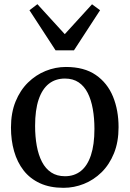

<svg xmlns="http://www.w3.org/2000/svg" viewBox="-20 -888 620 919"><path d="M32.5 -277.5Q32.5 -348 54.5 -402Q76.5 -456 114 -492.8Q151.5 -529.5 198.5 -548.5Q245.5 -567.5 295.5 -567.5Q383 -567.5 438.5 -529.2Q494 -491 520.8 -425.8Q547.5 -360.5 547.5 -279Q547.5 -208.5 525.5 -154.2Q503.5 -100 466 -63.2Q428.5 -26.5 381.5 -7.8Q334.5 11 284 11Q219 11 171.2 -11Q123.5 -33 93 -72.2Q62.5 -111.5 47.5 -164Q32.5 -216.5 32.5 -277.5ZM291 -44.5Q335.5 -44.5 367 -69.5Q398.5 -94.5 415.2 -145Q432 -195.5 432 -271Q432 -322 424.2 -366Q416.5 -410 400 -442.8Q383.5 -475.5 356.5 -493.8Q329.5 -512 291 -512Q245.5 -512 213.8 -487Q182 -462 165 -411.8Q148 -361.5 148 -285.5Q148 -234 156 -190Q164 -146 181 -113.2Q198 -80.5 225.2 -62.5Q252.5 -44.5 291 -44.5ZM246 -647 121 -839 159 -868 290 -724.5 420.5 -867.5 459 -839 334 -647Z"/></svg>

Font: Merriweather 24pt
Style: Regular
Weight: 400
Designer: Eben Sorkin
Foundry: Eben Sorkin
Version: Version 2.100